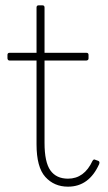

<svg xmlns="http://www.w3.org/2000/svg" viewBox="-20 -690 405 720"><path d="M235 10Q183 10 150 -26.5Q117 -63 117 -149V-463H16Q9 -463 8 -471V-484Q8 -492 16 -492H117V-662Q117 -670 125 -670H139Q147 -670 147 -662V-492H304Q312 -492 312 -484V-471Q312 -464 304 -463H147V-154Q147 -82 169 -51Q191 -20 235 -20Q296 -20 327 -87Q330 -92 334 -92L348 -87Q353 -85 353 -80L352 -75Q314 10 235 10Z"/></svg>

Font: YamahaIndonesia935. App Thin
Style: Regular
Weight: 100
Designer: Dalton Maag Ltd
Foundry: Dalton Maag Ltd
Version: Version 1.002